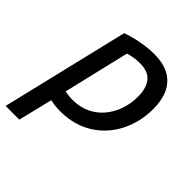

<svg xmlns="http://www.w3.org/2000/svg" viewBox="-222 -660 972 972"><g transform="rotate(45 264.0 -174.0)"><path d="M-24 185 140 -500Q168 -510 197.5 -517Q227 -524 258.5 -528.5Q290 -533 322 -533Q389 -533 432 -508.5Q475 -484 495.5 -439Q516 -394 516 -332Q516 -262 493.5 -200.5Q471 -139 428.5 -91.5Q386 -44 325.5 -17.5Q265 9 189 9Q171 9 153.5 7Q136 5 119 1L74 185ZM194 -76Q247 -76 288.5 -96Q330 -116 358.5 -150.5Q387 -185 402 -229Q417 -273 417 -321Q417 -383 390 -416Q363 -449 305 -449Q285 -449 264.5 -446Q244 -443 223 -437L139 -82Q152 -79 166 -77.5Q180 -76 194 -76Z"/></g></svg>

Font: Ubuntu Sans Medium
Style: Italic
Weight: 500
Italic angle: -13.5°
Designer: Dalton Maag Ltd
Foundry: Dalton Maag Ltd
Version: Version 1.006